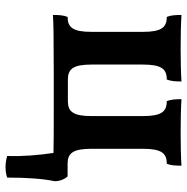

<svg xmlns="http://www.w3.org/2000/svg" viewBox="-11 -490 675 693"><g transform="rotate(90 326.5 -143.5)"><path d="M617 -50H571C533 -50 517 -69 517 -137V-321C517 -389 533 -408 571 -408C577 -423 578 -439 578 -461C549 -459 503 -458 458 -458C413 -458 367 -459 338 -461C338 -439 339 -423 345 -408C383 -408 399 -389 399 -321V-137C399 -70 383 -51 345 -51H267C229 -51 213 -70 213 -137V-321C213 -389 229 -408 267 -408C273 -423 274 -439 274 -461C245 -459 199 -458 154 -458C109 -458 63 -459 34 -461C34 -439 35 -423 41 -408C79 -408 95 -389 95 -321V-137C95 -69 79 -50 41 -50C35 -35 34 -19 34 3C63 1 109 0 243 0H372C451 0 499 0 532 1C540 54 545 113 543 168C568 176 599 176 621 168C621 98 625 39 634 -3C634 -21 628 -37 617 -50Z"/></g></svg>

Font: Vollkorn Semibold
Style: Regular
Weight: 600
Designer: Friedrich Althausen
Foundry: Friedrich Althausen
Version: Version 4.015;PS 004.015;hotconv 1.0.88;makeotf.lib2.5.64775